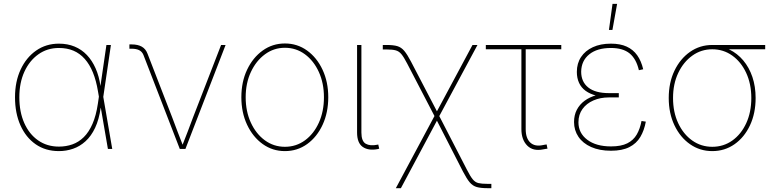

<svg xmlns="http://www.w3.org/2000/svg" viewBox="-20 -775 4020 999"><path d="M286.6 11.2Q216.8 11.2 165.5 -24.4Q114.3 -60.1 86.2 -123.3Q58.1 -186.5 58.1 -269Q58.1 -350.6 87.4 -413.3Q116.7 -476.1 168.2 -512Q219.7 -547.9 286.6 -547.9Q331.5 -547.9 368.2 -532.7Q404.8 -517.6 432.1 -488.8Q459.5 -460 477.5 -419.2Q495.6 -378.4 502.9 -326.2H508.8L517.1 -272.5L564 0H541.5L489.7 -300.3Q480.5 -356 463.4 -397.9Q446.3 -439.9 420.9 -468.5Q395.5 -497.1 362.3 -511.2Q329.1 -525.4 286.6 -525.4Q226.1 -525.4 179.7 -492.4Q133.3 -459.5 106.9 -401.9Q80.6 -344.2 80.6 -269Q80.6 -192.9 106.2 -135Q131.8 -77.1 178.2 -44.7Q224.6 -12.2 286.6 -12.2Q323.7 -12.2 356.4 -23.7Q389.2 -35.2 415.8 -61.3Q442.4 -87.4 461.2 -130.4Q480 -173.3 489.3 -235.8L533.7 -541H557.1L517.1 -269L509.8 -213.9H503.9Q495.1 -152.8 474.9 -109.9Q454.6 -66.9 425 -40Q395.5 -13.2 360.1 -1Q324.7 11.2 286.6 11.2Z M915.5 0 726.1 -489.7Q718.8 -506.8 703.6 -514.2Q688.5 -521.5 665 -521.5H653.3V-543.9H665Q697.3 -543.9 717.8 -532.2Q738.3 -520.5 747.6 -495.6L876 -164.1Q890.1 -127 904.1 -89.4Q918 -51.8 933.1 -14.6H927.2Q942.4 -51.8 956.3 -89.4Q970.2 -127 984.4 -164.1L1130.4 -541H1153.8L944.8 0Z M1462.4 11.2Q1397.9 11.2 1346.7 -25.6Q1295.4 -62.5 1265.6 -126Q1235.8 -189.5 1235.8 -269Q1235.8 -349.1 1265.6 -412.1Q1295.4 -475.1 1346.7 -512Q1397.9 -548.8 1462.4 -548.8Q1526.9 -548.8 1577.9 -512Q1628.9 -475.1 1658.4 -411.9Q1688 -348.6 1688 -269Q1688 -189.5 1658.7 -126Q1629.4 -62.5 1578.4 -25.6Q1527.3 11.2 1462.4 11.2ZM1462.4 -11.2Q1521 -11.2 1566.9 -44.9Q1612.8 -78.6 1639.2 -137Q1665.5 -195.3 1665.5 -269Q1665.5 -342.3 1638.9 -400.6Q1612.3 -459 1566.4 -492.7Q1520.5 -526.4 1462.4 -526.4Q1404.8 -526.4 1358.6 -492.4Q1312.5 -458.5 1285.4 -400.4Q1258.3 -342.3 1258.3 -269Q1258.3 -195.3 1285.2 -137Q1312 -78.6 1358.2 -44.9Q1404.3 -11.2 1462.4 -11.2Z M1944.3 1Q1896.5 9.8 1867.2 -10.7Q1837.9 -31.2 1837.9 -85.4V-541H1860.4V-85.4Q1860.4 -40 1883.1 -27.1Q1905.8 -14.2 1943.4 -22Q1946.3 -22.9 1945.8 -22.7Q1945.3 -22.5 1948.2 -22.9L1953.1 -1Q1951.2 -1 1949 -0.5Q1946.8 0 1944.3 1Z M2039.6 204.1 2244.6 -178.7H2261.7L2409.7 108.4Q2426.8 142.1 2439.5 157.7Q2452.1 173.3 2469 177.5Q2485.8 181.6 2516.1 181.6H2536.6V204.1H2516.1Q2481.9 204.1 2460.9 198.2Q2439.9 192.4 2424.3 174.1Q2408.7 155.8 2389.2 118.2L2253.4 -147L2065.9 204.1ZM2244.6 -163.6 2098.6 -444.3Q2081.5 -477.5 2068.8 -492.9Q2056.2 -508.3 2039.3 -512.9Q2022.5 -517.6 1992.2 -517.6H1971.7V-541H1992.2Q2026.9 -541 2047.4 -534.9Q2067.9 -528.8 2083.5 -510.3Q2099.1 -491.7 2118.2 -455.1L2253.4 -195.8L2438.5 -541H2464.4L2261.7 -163.6Z M2807.1 2Q2753.9 13.2 2723.4 -17.3Q2692.9 -47.9 2692.9 -103V-518.6H2507.8V-541H2900.4V-518.6H2715.3V-103Q2715.3 -55.7 2739 -33.4Q2762.7 -11.2 2804.2 -20Q2809.1 -21 2814.2 -22Q2819.3 -22.9 2824.2 -23.4L2828.6 -1.5Q2823.7 -1 2818.1 0Q2812.5 1 2807.1 2Z M3159.2 9.3Q3099.1 9.3 3055.9 -10Q3012.7 -29.3 2989.7 -63.2Q2966.8 -97.2 2966.8 -140.1Q2966.8 -175.8 2981.2 -203.6Q2995.6 -231.4 3021.7 -250.7Q3047.9 -270 3083.7 -280Q3119.6 -290 3162.1 -290H3199.7V-268.1H3147.9Q3103.5 -268.1 3067.6 -252.4Q3031.7 -236.8 3010.7 -207.8Q2989.7 -178.7 2989.7 -138.7Q2989.7 -82.5 3035.6 -47.9Q3081.5 -13.2 3159.2 -13.2Q3211.9 -13.2 3243.9 -29.3Q3275.9 -45.4 3293 -75Q3310.1 -104.5 3317.9 -145.5L3340.3 -142.1Q3332 -96.7 3311.8 -62.5Q3291.5 -28.3 3254.4 -9.5Q3217.3 9.3 3159.2 9.3ZM3161.6 -268.6Q3117.7 -268.6 3084 -277.1Q3050.3 -285.6 3027.3 -302.2Q3004.4 -318.8 2992.9 -343.8Q2981.4 -368.7 2981.4 -400.9Q2981.4 -445.3 3003.2 -478.3Q3024.9 -511.2 3064.7 -529.5Q3104.5 -547.9 3158.7 -547.9Q3207 -547.9 3240.7 -532.5Q3274.4 -517.1 3295.4 -487.5Q3316.4 -458 3326.7 -414.6L3304.2 -409.7Q3290.5 -468.8 3255.9 -497.1Q3221.2 -525.4 3158.7 -525.4Q3086.9 -525.4 3045.9 -492.2Q3004.9 -459 3003.9 -402.3Q3003.9 -349.1 3040.8 -319.8Q3077.6 -290.5 3147.9 -290.5H3199.7V-268.6ZM3148.4 -619.1 3167 -754.9H3190.9L3166.5 -619.1Z M3686 11.2Q3621.6 11.2 3570.3 -24.7Q3519 -60.5 3489.3 -123Q3459.5 -185.5 3459.5 -265.1Q3459.5 -345.2 3489.3 -407.2Q3519 -469.2 3570.3 -505.1Q3621.6 -541 3686 -541H3961.4V-518.6H3741.7H3686Q3628.4 -518.6 3582.3 -485.6Q3536.1 -452.6 3509 -395.5Q3481.9 -338.4 3481.9 -265.1Q3481.9 -191.4 3508.8 -134Q3535.6 -76.7 3581.8 -43.9Q3627.9 -11.2 3686 -11.2Q3744.6 -11.2 3790.5 -43.9Q3836.4 -76.7 3862.8 -134Q3889.2 -191.4 3889.2 -265.1Q3889.2 -338.4 3862.5 -395.8Q3835.9 -453.1 3790 -485.8Q3744.1 -518.6 3686 -518.6V-537.1Q3734.4 -537.1 3775.4 -517.1Q3816.4 -497.1 3847.2 -460.7Q3877.9 -424.3 3894.8 -374.5Q3911.6 -324.7 3911.6 -265.1Q3911.6 -185.5 3882.3 -123Q3853 -60.5 3802 -24.7Q3751 11.2 3686 11.2Z"/></svg>

Font: Inter 17pt Thin
Style: Regular
Weight: 250
Version: Version 4.001;git-66647c0bb